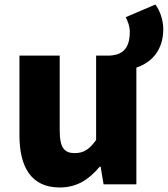

<svg xmlns="http://www.w3.org/2000/svg" viewBox="-20 -815 742 849"><path d="M244 14C321 14 374 -22 421 -78H425L438 0H583V-516C652 -539 702 -595 702 -686C702 -729 685 -772 667 -795L536 -739C544 -723 554 -700 554 -674C554 -583 503 -571 462 -569H405V-196C375 -154 350 -138 310 -138C265 -138 244 -161 244 -239V-569H66V-217C66 -75 119 14 244 14Z"/></svg>

Font: Noto Sans CJK TC Black
Style: Regular
Weight: 900
Designer: Ryoko NISHIZUKA 西塚涼子 (kana, bopomofo & ideographs); Paul D. Hunt (Latin, Greek & Cyrillic); Sandoll Communications 산돌커뮤니
Foundry: Adobe
Version: Version 2.004;hotconv 1.0.118;makeotfexe 2.5.65603